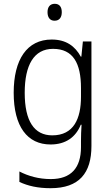

<svg xmlns="http://www.w3.org/2000/svg" viewBox="-20 -750 581 1010"><path d="M268 -730C243 -730 230 -713 230 -686C230 -658 243 -641 267 -641C292 -641 305 -658 305 -686C305 -713 293 -730 268 -730ZM252 -542C122 -542 52 -437 52 -262C52 -84 124 10 246 10C324 10 378 -27 405 -94H409C407 -64 406 -35 406 -8V24C406 133 354 192 247 192C184 192 128 176 82 152V207C127 228 179 240 246 240C397 240 461 160 461 18V-532H416L408 -452H405C375 -507 328 -542 252 -542ZM259 -493C365 -493 406 -417 406 -287V-241C406 -126 368 -38 255 -38C160 -38 110 -113 110 -262C110 -407 158 -493 259 -493Z"/></svg>

Font: Noto Sans Khmer SemiCondensed Light
Style: Regular
Weight: 300
Width: 4
Designer: Danh Hong and the Monotype Design Team
Foundry: Monotype Imaging Inc.
Version: Version 2.004